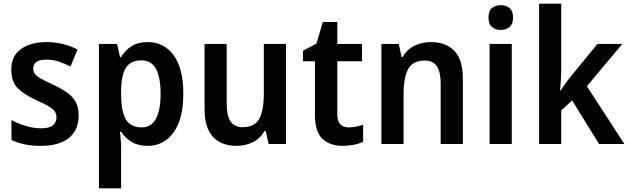

<svg xmlns="http://www.w3.org/2000/svg" viewBox="-20 -780 3404 1040"><path d="M406 -156Q406 -74 352.5 -32Q299 10 201 10Q151 10 113.5 2Q76 -6 42 -22V-130Q76 -111 119 -98Q162 -85 202 -85Q246 -85 266 -101Q286 -117 286 -145Q286 -160 279 -173Q272 -186 249 -201Q226 -216 179 -236Q110 -268 75.5 -303Q41 -338 41 -404Q41 -476 93 -514Q145 -552 233 -552Q320 -552 400 -512L362 -420Q329 -436 298 -446.5Q267 -457 232 -457Q160 -457 160 -409Q160 -393 168.5 -380.5Q177 -368 200 -355Q223 -342 266 -322Q308 -303 339.5 -281.5Q371 -260 388.5 -230.5Q406 -201 406 -156Z M780 -552Q868 -552 920.5 -481Q973 -410 973 -272Q973 -135 920 -62.5Q867 10 780 10Q728 10 693 -11.5Q658 -33 636 -66H630Q632 -44 634 -22.5Q636 -1 636 15V240H516V-542H614L630 -471H636Q659 -509 693.5 -530.5Q728 -552 780 -552ZM746 -453Q687 -453 662 -413Q637 -373 636 -288V-269Q636 -180 661 -135Q686 -90 748 -90Q800 -90 825 -137.5Q850 -185 850 -272Q850 -361 825 -407Q800 -453 746 -453Z M1529 -542V0H1435L1419 -70H1413Q1389 -29 1349 -9.5Q1309 10 1262 10Q1178 10 1133 -39.5Q1088 -89 1088 -189V-542H1208V-215Q1208 -91 1293 -91Q1360 -91 1384.5 -137Q1409 -183 1409 -271V-542Z M1869 -90Q1889 -90 1908.5 -94Q1928 -98 1947 -104V-12Q1927 -2 1897.5 4Q1868 10 1836 10Q1768 10 1727 -27.5Q1686 -65 1686 -160V-448H1621V-505L1694 -544L1729 -661H1807V-542H1941V-448H1807V-161Q1807 -90 1869 -90Z M2313 -552Q2395 -552 2441 -504.5Q2487 -457 2487 -357V0H2367V-330Q2367 -390 2346.5 -421Q2326 -452 2281 -452Q2216 -452 2191 -406Q2166 -360 2166 -267V0H2046V-542H2140L2155 -472H2162Q2186 -514 2226.5 -533Q2267 -552 2313 -552Z M2693 -752Q2722 -752 2740.5 -736Q2759 -720 2759 -685Q2759 -650 2740.5 -634Q2722 -618 2693 -618Q2663 -618 2644.5 -634Q2626 -650 2626 -685Q2626 -721 2644.5 -736.5Q2663 -752 2693 -752ZM2752 -542V0H2632V-542Z M3020 -403Q3020 -374 3018 -345.5Q3016 -317 3014 -289H3016Q3029 -308 3043 -328Q3057 -348 3072 -366L3216 -542H3351L3159 -313L3362 0H3225L3079 -236L3020 -182V0H2900V-760H3020Z"/></svg>

Font: Noto Sans Sinhala SemiCondensed SemiBold
Style: Regular
Weight: 600
Width: 4
Designer: Jelle Bosma - Monotype Design Team
Foundry: Monotype Imaging Inc.
Version: Version 2.006; ttfautohint (v1.8.4.7-5d5b)